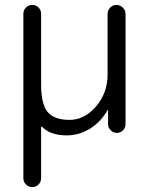

<svg xmlns="http://www.w3.org/2000/svg" viewBox="-20 -540 605 780"><path d="M75 184V-484Q75 -499 85.5 -509.5Q96 -520 111 -520Q126 -520 136.5 -509.5Q147 -499 147 -484V-197Q147 -117 173.5 -85Q200 -53 263 -53Q323 -53 370 -107.5Q417 -162 417 -237V-483Q417 -498 427.5 -509Q438 -520 453 -520Q468 -520 479 -509Q490 -498 490 -483V-35Q490 -21 479.5 -10.5Q469 0 455 0Q441 0 430 -10.5Q419 -21 419 -35V-92Q419 -93 418 -93Q416 -93 416 -91Q389 -44 345 -17Q301 10 251 10Q185 10 152 -24Q150 -26 148.5 -25Q147 -24 147 -22V184Q147 199 136.5 209.5Q126 220 111 220Q96 220 85.5 209.5Q75 199 75 184Z"/></svg>

Font: Rounded Mplus 1c
Style: Regular
Weight: 400
Version: Version 1.059.20150529